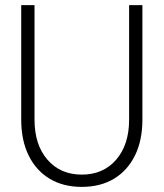

<svg xmlns="http://www.w3.org/2000/svg" viewBox="-20 -720 640 751"><path d="M300 11Q227 11 174 -21Q121 -53 92 -112Q63 -171 63 -252V-700H115V-252Q115 -154 165.5 -95.5Q216 -37 300 -37Q384 -37 434.5 -95.5Q485 -154 485 -252V-700H537V-252Q537 -171 508 -112Q479 -53 426 -21Q373 11 300 11Z"/></svg>

Font: Red Hat Mono
Style: Regular
Weight: 300
Monospace: yes
Designer: Pentagram, MCKL
Foundry: Pentagram, MCKL
Version: Version 1.023